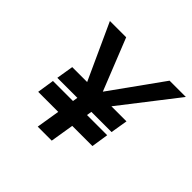

<svg xmlns="http://www.w3.org/2000/svg" viewBox="-148 -735 901 901"><g transform="rotate(45 302.0 -285.0)"><path d="M100 -580 227 -302H128L114 -217H247L243 -192H110L97 -107H230L211 10H304L323 -107H457L470 -192H336L340 -217H474L488 -302H388L604 -580H496L311 -322L208 -580Z"/></g></svg>

Font: Charger Sport
Style: BdNrwObl
Weight: 700
Designer: Jasper
Foundry: Cannot Into Space Fonts
Version: Version 1.1